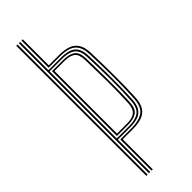

<svg xmlns="http://www.w3.org/2000/svg" viewBox="-267 -818 835 835"><g transform="rotate(-45 150.5 -400.0)"><path d="M60 0V-800H68V0ZM76 0V-800H84V-626H162Q190 -626 209.6 -619.2Q229.2 -612.5 240.1 -595.4Q251 -578.2 252 -547Q254 -492.5 254.6 -447Q255.2 -401.5 254.6 -360.8Q254 -320 252 -279Q250.5 -248 239.5 -230.6Q228.5 -213.2 208.8 -206.1Q189 -199 161 -199H84V0ZM92 0V-192H161Q205.8 -192 231.6 -209.4Q257.5 -226.8 260 -278Q263.5 -347.8 263.1 -410.6Q262.8 -473.5 260 -547Q258.8 -581 247.1 -599.6Q235.5 -618.2 214.1 -625.6Q192.8 -633 162 -633H92V-800H100V-640H162Q195.2 -640 218.5 -631.9Q241.8 -623.8 254.4 -603.5Q267 -583.2 268 -547Q270.5 -462.2 270.6 -400.1Q270.8 -338 268 -278Q266.2 -241.5 253.5 -221.2Q240.8 -201 217.5 -193Q194.2 -185 161 -185H100V0ZM84 -206H161Q199 -206 220.2 -221Q241.5 -236 244 -279Q247.8 -341.5 247.4 -404.1Q247 -466.8 244 -546Q242.5 -587.8 221.9 -603.4Q201.2 -619 162 -619H84ZM92 -213V-612H162Q196.5 -612 215.9 -598.5Q235.2 -585 236 -546Q237.5 -480 238 -434Q238.5 -388 238.1 -351.9Q237.8 -315.8 236 -279Q234.2 -240.5 215.2 -226.8Q196.2 -213 161 -213ZM100 -220H161Q194 -220 210.1 -233.1Q226.2 -246.2 228 -280Q231 -342.2 230.6 -403.6Q230.2 -465 228 -546Q227 -580.2 210.5 -592.6Q194 -605 162 -605H100Z"/></g></svg>

Font: Big Shoulders Inline Text Thin
Style: Regular
Weight: 100
Designer: Patric King
Foundry: XO Type Co
Version: Version 2.002